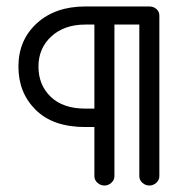

<svg xmlns="http://www.w3.org/2000/svg" viewBox="-20 -563 598 594"><path d="M272 -18V-170H244Q144 -170 90.5 -223Q37 -276 37 -357Q37 -439 94 -491Q151 -543 244 -543H442Q455 -543 464 -535Q473 -527 473 -515V-18Q473 -6 463.5 2.5Q454 11 442 11Q430 11 420.5 2.5Q411 -6 411 -18V-487H334V-18Q334 -6 324.5 2.5Q315 11 303 11Q291 11 281.5 2.5Q272 -6 272 -18ZM244 -227H272V-487H244Q179 -487 139 -450.5Q99 -414 99 -357Q99 -300 137 -263.5Q175 -227 244 -227Z"/></svg>

Font: Hoogli Medium
Style: Regular
Weight: 500
Designer: Anand Singh Naorem
Foundry: Brand New Type
Version: Version 1.00 b007